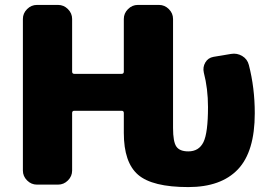

<svg xmlns="http://www.w3.org/2000/svg" viewBox="-20 -750 1098 780"><path d="M919 -531Q943 -535 964 -522.5Q985 -510 991 -486Q1015 -393 1015 -290Q1015 -134 946.5 -62Q878 10 745 10Q599 10 541 -40Q483 -90 483 -210V-291Q483 -300 474 -300H282Q273 -300 273 -291V-57Q273 -34 256 -17Q239 0 216 0H130Q107 0 90 -17Q73 -34 73 -57V-673Q73 -696 90 -713Q107 -730 130 -730H216Q239 -730 256 -713Q273 -696 273 -673V-459Q273 -450 282 -450H474Q483 -450 483 -459V-673Q483 -696 500 -713Q517 -730 540 -730H626Q649 -730 666 -713Q683 -696 683 -673V-230Q683 -174 696.5 -154.5Q710 -135 745 -135Q788 -135 806.5 -172.5Q825 -210 825 -315Q825 -390 808 -455Q803 -477 814 -496Q825 -515 847 -519Z"/></svg>

Font: Rounded Mplus 1c Black
Style: Regular
Weight: 900
Version: Version 1.059.20150529